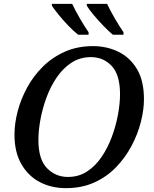

<svg xmlns="http://www.w3.org/2000/svg" viewBox="-20 -964 796 995"><path d="M322 11Q246 11 186 -20.5Q126 -52 90.5 -114Q55 -176 55 -266Q55 -324 71.5 -387Q88 -450 120.5 -510Q153 -570 202 -618.5Q251 -667 316 -696Q381 -725 462 -725Q533 -725 593 -696Q653 -667 689.5 -606.5Q726 -546 726 -450Q726 -395 710 -332Q694 -269 662 -208.5Q630 -148 582 -98Q534 -48 469 -18.5Q404 11 322 11ZM332 -47Q388 -47 431.5 -75.5Q475 -104 507 -151.5Q539 -199 560 -256Q581 -313 591.5 -370.5Q602 -428 602 -476Q602 -576 559 -622Q516 -668 451 -668Q395 -668 351 -639.5Q307 -611 274.5 -563.5Q242 -516 221 -459Q200 -402 189.5 -344.5Q179 -287 179 -239Q179 -138 223.5 -92.5Q268 -47 332 -47ZM565 -784Q543 -802 515.5 -830.5Q488 -859 464 -888Q440 -917 430 -934V-944H535Q551 -910 575 -868.5Q599 -827 620 -797V-784ZM385 -784Q362 -802 334.5 -830.5Q307 -859 283.5 -888Q260 -917 249 -934V-944H354Q370 -910 394 -868.5Q418 -827 439 -797V-784Z"/></svg>

Font: Noto Serif Medium
Style: Italic
Weight: 500
Italic angle: -12°
Designer: Monotype Design Team
Foundry: Monotype Imaging Inc.
Version: Version 2.014; ttfautohint (v1.8.4.7-5d5b)